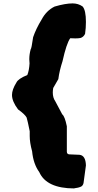

<svg xmlns="http://www.w3.org/2000/svg" viewBox="-20 -895 563 1101"><path d="M406.2 185.5C300.3 185.5 232.9 154.3 205.1 91.8C182.6 61 168.9 21.5 164.1 -27.3C154.8 -61 150.4 -90.3 150.4 -115.2C150.4 -115.2 150.4 -142.6 150.4 -142.6C142.6 -181.6 136.7 -207.5 132.8 -220.7C126.5 -232.9 110.4 -248.5 83.5 -267.6C60.5 -298.3 48.8 -325.7 48.8 -350.6C48.8 -370.6 57.1 -394.5 74.2 -421.9C80.6 -436 101.6 -450.7 136.7 -464.8C143.6 -482.4 147.9 -504.4 149.4 -531.2C148.4 -539.6 147.9 -547.4 147.9 -555.2C147.9 -574.7 150.9 -594.2 156.2 -613.3C158.7 -613.3 163.6 -636.2 169.9 -681.6C180.7 -713.4 196.8 -747.1 218.8 -783.2C236.8 -816.9 261.2 -841.8 293 -857.4C334.5 -869.6 369.1 -875.5 396 -875.5C418 -875.5 437 -869.6 453.6 -857.9C466.3 -843.8 472.7 -814.5 472.7 -769C472.7 -746.1 471.2 -723.6 467.8 -700.7C461.4 -688 452.6 -680.2 441.4 -677.2C435.1 -675.8 425.3 -674.8 412.1 -674.8C412.1 -674.8 382.8 -675.8 382.8 -675.8C368.2 -655.8 353.5 -611.3 338.4 -543.5C327.1 -508.8 318.8 -475.1 314.5 -441.4C314.5 -441.4 285.2 -390.6 285.2 -390.6C283.7 -381.3 282.7 -373 282.7 -364.7C282.7 -344.7 287.6 -327.6 296.9 -314.5C310.5 -288.6 323.7 -263.2 336.9 -239.3C346.7 -231.9 355.5 -209 363.3 -170.9C363.3 -170.9 363.3 -25.4 363.3 -25.4C363.3 -15.1 368.7 -9.8 378.9 -9.8C386.7 -9.8 406.2 -8.8 437 -7.3C460 -3.9 471.7 16.1 472.7 53.7C472.7 53.7 459 154.8 459 154.8C456.5 165 451.7 171.9 444.3 175.3C433.6 180.2 420.9 183.1 406.7 184.6C406.7 184.6 406.2 185.5 406.2 185.5Z"/></svg>

Font: Kaph
Style: Regular
Weight: 400
Designer: GGBotNet
Foundry: f0n7.com